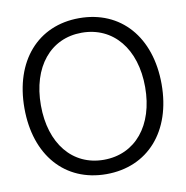

<svg xmlns="http://www.w3.org/2000/svg" viewBox="-82 -805 868 896"><g transform="rotate(-10 352.0 -356.5)"><path d="M351 13C548 13 677 -133 677 -356C677 -580 548 -726 351 -726C155 -726 27 -580 27 -356C27 -133 155 13 351 13ZM105 -356C105 -538 203 -657 351 -657C500 -657 599 -538 599 -356C599 -174 500 -55 351 -55C203 -55 105 -174 105 -356Z"/></g></svg>

Font: Non Bureau Light
Style: Regular
Weight: 300
Designer: Jona Saucedo
Foundry: Non Foundry
Version: Version 1.000;FEAKit 1.0